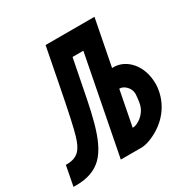

<svg xmlns="http://www.w3.org/2000/svg" viewBox="-237 -876 1004 1023"><g transform="rotate(-30 264.5 -364.5)"><path d="M-72.8 0H-54.7C12.2 0 64.5 -18.6 102.5 -55.2C185.1 -135.3 210.9 -309.6 252 -516.1L269 -602.1H335.4L218.3 0H346.2C380.4 0 433.1 -22 475.6 -53.7C580.1 -132.3 581.1 -243.2 581.1 -256.8C581.1 -377.4 504.4 -445.8 432.6 -445.8H421.9L477.1 -729H176.3L135.7 -520C102.1 -346.7 85.4 -272 73.2 -230C51.8 -155.8 24.9 -122.1 -44.4 -122.1H-49.3ZM357.9 -115.2 399.9 -331.1H403.8C426.8 -331.1 461.4 -302.7 461.4 -264.6C461.4 -252 457.5 -220.2 453.6 -203.1C439.9 -144.5 384.3 -115.2 361.8 -115.2Z"/></g></svg>

Font: Hack
Style: Bold Oblique
Weight: 700
Italic angle: -12°
Monospace: yes
Designer: Christopher Simpkins
Foundry: Christopher Simpkins
Version: Version 2.010